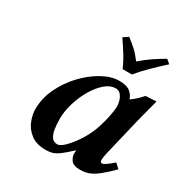

<svg xmlns="http://www.w3.org/2000/svg" viewBox="-154 -769 865 901"><g transform="rotate(30 278.5 -318.0)"><path d="M340 -39Q340 -42 340 -48Q340 -54 341 -58L339 -59Q308 -30 288 -15Q268 0 252 5Q236 10 216 10Q164 10 133.5 -14Q103 -38 90.5 -71Q78 -104 78 -132Q78 -191 104.5 -246.5Q131 -302 173 -346.5Q215 -391 263 -417.5Q311 -444 354 -444Q393 -444 412 -429.5Q431 -415 438 -392Q455 -404 469 -417Q483 -430 495 -444L550 -447Q552 -447 552 -444Q552 -444 548.5 -430.5Q545 -417 539.5 -397Q534 -377 529 -356.5Q524 -336 520 -321L473 -125Q466 -96 466 -83Q466 -67 475 -67Q490 -67 532 -105L557 -82Q522 -47 497 -27Q472 -7 450 1.5Q428 10 402 10Q364 10 352 -8Q340 -26 340 -39ZM373 -195Q383 -222 390 -250Q397 -278 400.5 -300.5Q404 -323 404 -331Q404 -360 391.5 -382.5Q379 -405 357 -405Q327 -405 299 -380.5Q271 -356 248.5 -317Q226 -278 213 -234Q200 -190 200 -151Q200 -124 203.5 -98.5Q207 -73 217.5 -56.5Q228 -40 250 -40Q264 -40 286.5 -61.5Q309 -83 333 -118.5Q357 -154 373 -195ZM389 -499H339Q324 -534 303.5 -566.5Q283 -599 263 -628L290 -646Q316 -626 335 -608.5Q354 -591 376 -562Q407 -589 434.5 -607.5Q462 -626 496 -646L517 -628Q484 -598 451 -566Q418 -534 389 -499Z"/></g></svg>

Font: Libertinus Serif Semibold Italic
Style: Regular
Weight: 600
Italic angle: -11.5°
Designer: Philipp H. Poll, Khaled Hosny
Foundry: Caleb Maclennan
Version: Version 7.051;RELEASE